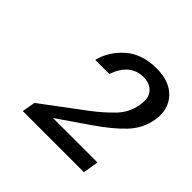

<svg xmlns="http://www.w3.org/2000/svg" viewBox="-105 -805 549 549"><g transform="rotate(45 169.5 -530.5)"><path d="M52 -352 59 -392 186 -487Q219 -512 244.5 -538.5Q270 -565 276 -601Q282 -633 267.5 -649Q253 -665 228 -665Q200 -665 181 -648.5Q162 -632 152 -602H95Q106 -646 142 -677.5Q178 -709 237 -709Q273 -709 297 -695Q321 -681 331.5 -657Q342 -633 337 -603Q330 -561 300.5 -529.5Q271 -498 220 -463L127 -399H307L299 -352Z"/></g></svg>

Font: DM Sans 36pt Light
Style: Italic
Weight: 300
Italic angle: -10°
Designer: Colophon Foundry, Jonny Pinhorn
Foundry: Colophon Foundry
Version: Version 4.004;gftools[0.9.30]